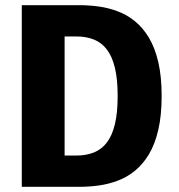

<svg xmlns="http://www.w3.org/2000/svg" viewBox="-20 -720 690 740"><path d="M64 0V-700H287.5Q324 -700 361.5 -694.8Q399 -689.5 434.2 -676.2Q469.5 -663 500 -638.2Q530.5 -613.5 553.8 -575Q577 -536.5 590 -481Q603 -425.5 603 -350Q603 -275 590 -219.2Q577 -163.5 553.8 -125Q530.5 -86.5 500 -61.8Q469.5 -37 434.2 -23.8Q399 -10.5 361.5 -5.2Q324 0 287.5 0ZM229 -120.5H274.5Q312.5 -120.5 342.2 -132.5Q372 -144.5 392.2 -171.2Q412.5 -198 423 -242Q433.5 -286 433.5 -350Q433.5 -414 423 -458Q412.5 -502 392.2 -528.8Q372 -555.5 342.2 -567.5Q312.5 -579.5 274.5 -579.5H229Z"/></svg>

Font: Trispace Thin
Style: Bold
Weight: 700
Version: Version 1.210